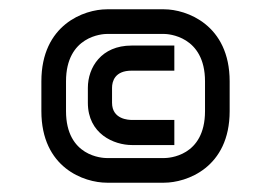

<svg xmlns="http://www.w3.org/2000/svg" viewBox="-20 -570 583 413"><path d="M474 -395C474 -517 381 -550 333 -550H210C161 -550 69 -517 69 -395V-331C69 -209 161 -177 210 -177H333C381 -177 474 -209 474 -331ZM421 -331C421 -233 342 -230 333 -230H210C201 -230 122 -233 122 -331V-395C122 -493 201 -497 210 -497H333C341 -497 421 -493 421 -395ZM355 -312H264C257 -312 221 -313 221 -349V-381C221 -395 227 -418 263 -418H355V-472H263C198 -472 169 -425 169 -381V-349C169 -282 225 -258 264 -258H355Z"/></svg>

Font: Bruno Ace SC
Style: Regular
Weight: 400
Designer: Astigmatic (AOETI)
Foundry: Astigmatic (AOETI)
Version: Version 1.000